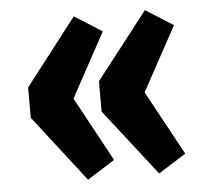

<svg xmlns="http://www.w3.org/2000/svg" viewBox="-45 -618 704 648"><g transform="rotate(-5 307.5 -294.5)"><path d="M321 -76.4 227.7 -17.4 53.3 -242.6V-345.1L227.7 -570.8L321 -511.8L202.6 -294.4ZM562.1 -76.4 468.7 -17.4 293.3 -242.6V-345.1L468.7 -570.8L562.1 -511.8L443.6 -294.4Z"/></g></svg>

Font: Fira Code
Style: Bold
Weight: 700
Monospace: yes
Designer: Carrois Corporate, Edenspiekermann AG, Nikita Prokopov
Foundry: Carrois Corporate, Edenspiekermann AG, Nikita Prokopov
Version: Version 6.000; ttfautohint (v1.8.2) -l 8 -r 50 -G 200 -x 14 